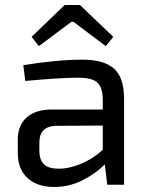

<svg xmlns="http://www.w3.org/2000/svg" viewBox="-20 -737 589 766"><path d="M135 -553 106 -590 238 -717H299L432 -590L402 -553L273 -650H265ZM309 -499Q394 -499 434.5 -463.5Q475 -428 475 -343V0H408L398 -81Q364 -46 310.5 -18.5Q257 9 196 9Q129 9 90 -26.5Q51 -62 51 -127V-180Q51 -237 86.5 -268.5Q122 -300 186 -300H390V-343Q389 -389 368 -408Q347 -427 291 -427Q220 -427 81 -414L73 -477Q209 -499 309 -499ZM213 -64Q252 -63 300.5 -82.5Q349 -102 390 -139V-236L201 -235Q137 -232 137 -168V-137Q137 -99 155.5 -81.5Q174 -64 213 -64Z"/></svg>

Font: Exo 2
Style: Regular
Weight: 400
Designer: Natanael Gama
Version: Version 1.001;PS 001.001;hotconv 1.0.70;makeotf.lib2.5.58329